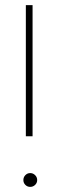

<svg xmlns="http://www.w3.org/2000/svg" viewBox="-20 -731 234 754"><path d="M107.9 -195.8H81.5V-710.9H107.9ZM71.8 -23.9Q71.8 -35.2 79.6 -43.2Q87.4 -51.3 98.6 -51.3Q109.9 -51.3 117.9 -43.2Q126 -35.2 126 -23.9Q126 -12.7 117.9 -4.9Q109.9 2.9 98.6 2.9Q87.4 2.9 79.6 -4.9Q71.8 -12.7 71.8 -23.9Z"/></svg>

Font: Roboto Thin
Style: Regular
Weight: 250
Designer: Google
Version: Version 2.134; 2016